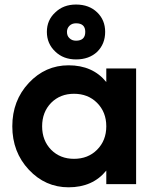

<svg xmlns="http://www.w3.org/2000/svg" viewBox="-20 -796 666 830"><path d="M308.6 -539.1Q253.9 -539.1 218.8 -573.2Q182.6 -607.4 182.6 -658.2Q182.6 -709 218.8 -742.2Q253.9 -776.4 308.6 -776.4Q365.2 -776.4 400.4 -742.2Q434.6 -709 434.6 -658.2Q434.6 -606.4 400.4 -572.3Q365.2 -539.1 308.6 -539.1ZM308.6 -695.3Q291 -695.3 280.3 -684.6Q269.5 -673.8 269.5 -658.2Q269.5 -640.6 280.3 -630.9Q291 -620.1 308.6 -620.1Q348.6 -620.1 348.6 -658.2Q348.6 -695.3 308.6 -695.3ZM439.5 -500Q471.7 -500 568.4 -500Q568.4 -375 568.4 0Q536.1 0 439.5 0Q439.5 -14.6 439.5 -58.6Q380.9 13.7 276.4 13.7Q175.8 13.7 104.5 -62.5Q33.2 -138.7 33.2 -250Q33.2 -361.3 104.5 -437.5Q175.8 -513.7 276.4 -513.7Q380.9 -513.7 439.5 -441.4Q439.5 -460.9 439.5 -500ZM299.8 -109.4Q360.4 -109.4 399.4 -148.4Q439.5 -188.5 439.5 -250Q439.5 -311.5 399.4 -351.6Q360.4 -390.6 299.8 -390.6Q240.2 -390.6 201.2 -351.6Q162.1 -311.5 162.1 -250Q162.1 -188.5 201.2 -148.4Q240.2 -109.4 299.8 -109.4Z"/></svg>

Font: LeFont
Style: Regular
Weight: 700
Designer: Leryon MEDIA
Version: Version 1.0